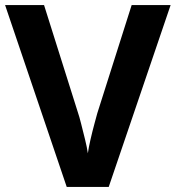

<svg xmlns="http://www.w3.org/2000/svg" viewBox="-20 -734 690 754"><path d="M650 -714 407 0H242L0 -714H153L287 -289Q291 -278 298.5 -248.5Q306 -219 314 -186.5Q322 -154 325 -132Q328 -154 335.5 -186.5Q343 -219 351 -248.5Q359 -278 362 -289L497 -714Z"/></svg>

Font: Noto Sans Thaana
Style: Regular
Weight: 400
Designer: Monotype Design Team
Foundry: Monotype Imaging Inc.
Version: Version 2.001